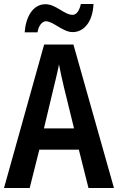

<svg xmlns="http://www.w3.org/2000/svg" viewBox="-20 -937 588 957"><path d="M103 -776H167C172 -810 191 -831 209 -831C245 -831 293 -777 342 -777C397 -777 442 -826 446 -917H383C376 -885 362 -863 342 -863C300 -863 259 -916 207 -916C141 -916 108 -848 103 -776ZM421 0H548L346 -715H200L0 0H128L176 -191H373ZM299 -501 349 -297H199L248 -502C255 -531 268 -583 274 -616C280 -582 290 -540 299 -501Z"/></svg>

Font: Noto Sans Tamil Condensed SemiBold
Style: Regular
Weight: 600
Width: 3
Designer: Jelle Bosma - Monotype Design Team
Foundry: Monotype Imaging Inc.
Version: Version 2.004